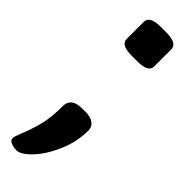

<svg xmlns="http://www.w3.org/2000/svg" viewBox="-231 -530 656 656"><g transform="rotate(45 97.5 -201.5)"><path d="M33 -413V-496Q33 -525 86 -525H113Q166 -525 166 -496V-413Q166 -385 113 -385H86Q33 -385 33 -413ZM-3 102Q-3 94 6 72Q22 33 31.5 -4.5Q41 -42 41 -98Q41 -117 54 -127.5Q67 -138 94 -138H109Q135 -138 148.5 -127.5Q162 -117 162 -100Q162 -46 140 5.5Q118 57 87.5 89.5Q57 122 36 122Q22 122 9.5 117Q-3 112 -3 102Z"/></g></svg>

Font: Asap-SemiBold
Style: Regular
Weight: 600
Designer: Pablo Cosgaya
Foundry: Omnibus-Type
Version: Version 2.000; ttfautohint (v1.8)